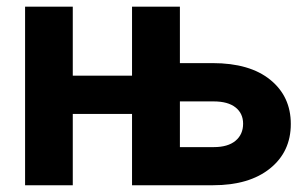

<svg xmlns="http://www.w3.org/2000/svg" viewBox="-20 -548 901 568"><path d="M195.3 -324.2H370.6V-528.3H512.2V-361.3H608.9Q718.8 -361.3 779.5 -312Q840.3 -262.7 840.3 -181.2Q840.3 -99.1 778.8 -49.6Q717.3 0 610.4 0H370.6V-210.9H195.3V0H54.2V-528.3H195.3ZM512.2 -248V-112.8H612.3Q654.3 -112.8 676.8 -131.6Q699.2 -150.4 699.2 -182.1Q699.2 -212.4 676.8 -230.2Q654.3 -248 612.3 -248Z"/></svg>

Font: RobotoInd
Style: Bold
Weight: 700
Designer: Google
Version: Version 2.001150; 2014